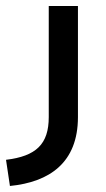

<svg xmlns="http://www.w3.org/2000/svg" viewBox="-20 -401 352 638"><path d="M13 217C144 204 239 140 239 -12V-381H142V-12C142 78 100 118 0 130Z"/></svg>

Font: UULA Sans Medium
Style: Regular
Weight: 500
Designer: Mohamed Gaber, Laura Garcia Mut
Foundry: Kief Type Foundry
Version: Version 3.006;hotconv 1.0.109;makeotfexe 2.5.65596